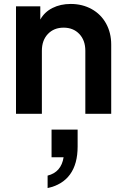

<svg xmlns="http://www.w3.org/2000/svg" viewBox="-20 -576 633 972"><path d="M61 -544H184V-477Q205 -515 245.5 -535.5Q286 -556 338 -556Q397 -556 444 -530Q491 -504 517 -457Q543 -410 543 -350V0H412V-319Q412 -372 381.5 -404Q351 -436 302 -436Q253 -436 222.5 -404Q192 -372 192 -319V0H61ZM302 220H241V80H373V166Q373 254 334.5 307Q296 360 221 376V313Q290 296 302 220Z"/></svg>

Font: Evergrow Sans
Style: Bold
Weight: 700
Foundry: 10Web
Version: Version 1.000